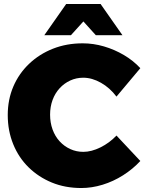

<svg xmlns="http://www.w3.org/2000/svg" viewBox="-20 -932 730 966"><path d="M566 -446Q533 -490 488 -515.5Q443 -541 399 -541Q364 -541 333.5 -527Q303 -513 280 -488Q257 -463 244.5 -429Q232 -395 232 -355Q232 -315 244.5 -280.5Q257 -246 280 -221Q303 -196 333.5 -182Q364 -168 399 -168Q440 -168 485.5 -190.5Q531 -213 566 -250L686 -122Q648 -81 599 -50Q550 -19 496 -2.5Q442 14 389 14Q308 14 241 -13.5Q174 -41 124 -90Q74 -139 46.5 -206.5Q19 -274 19 -353Q19 -431 47 -496.5Q75 -562 126.5 -611Q178 -660 246.5 -687Q315 -714 396 -714Q450 -714 503 -698.5Q556 -683 603.5 -655Q651 -627 686 -589ZM313 -912H486L596 -755H462L349 -880H450L337 -755H203Z"/></svg>

Font: Alexandria ExtraBold
Style: Regular
Weight: 800
Designer: Mohamed Gaber
Foundry: Kief Type Foundry
Version: Version 5.100